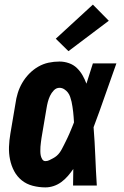

<svg xmlns="http://www.w3.org/2000/svg" viewBox="-20 -805 540 833"><path d="M177 8Q149 8 122 1Q95 -6 74.5 -22.5Q54 -39 41.5 -62.5Q29 -86 23.5 -113Q18 -140 19 -168Q20 -196 25 -225L47 -355Q50 -378 57 -401Q64 -424 76.5 -445.5Q89 -467 106.5 -485Q124 -503 145.5 -515.5Q167 -528 190.5 -533Q214 -538 238 -538Q259 -538 279 -531Q299 -524 313.5 -510Q328 -496 338 -478.5Q348 -461 355 -442Q362 -464 369 -486Q376 -508 383 -530H485Q460 -461 436 -391.5Q412 -322 386 -253Q391 -190 393.5 -126.5Q396 -63 400 0H297Q297 -18 297.5 -36Q298 -54 298 -72Q287 -56 274.5 -41.5Q262 -27 246.5 -15.5Q231 -4 213 2Q195 8 177 8ZM177 -106Q186 -106 194 -110Q202 -114 210.5 -118.5Q219 -123 226 -129Q233 -135 238.5 -142.5Q244 -150 248.5 -158.5Q253 -167 257 -175Q261 -183 265 -191Q269 -199 273 -207.5Q277 -216 280.5 -224Q284 -232 287.5 -240.5Q291 -249 294.5 -257.5Q298 -266 301 -274Q300 -286 299.5 -297Q299 -308 297.5 -319Q296 -330 294.5 -341.5Q293 -353 290.5 -363.5Q288 -374 284.5 -384.5Q281 -395 274.5 -403.5Q268 -412 258.5 -418Q249 -424 238 -424Q224 -424 213.5 -413Q203 -402 197 -389Q191 -376 187.5 -362.5Q184 -349 182 -336L160 -206Q159 -197 157.5 -187.5Q156 -178 155.5 -168.5Q155 -159 155 -149.5Q155 -140 156.5 -131.5Q158 -123 163 -114.5Q168 -106 177 -106ZM277 -583 222 -637 383 -785 452 -715Z"/></svg>

Font: Iosevka Slab Heavy Oblique
Style: Regular
Weight: 900
Italic angle: -9°
Monospace: yes
Designer: Belleve Invis
Foundry: Belleve Invis
Version: Version 11.1.1; ttfautohint (v1.8.3)